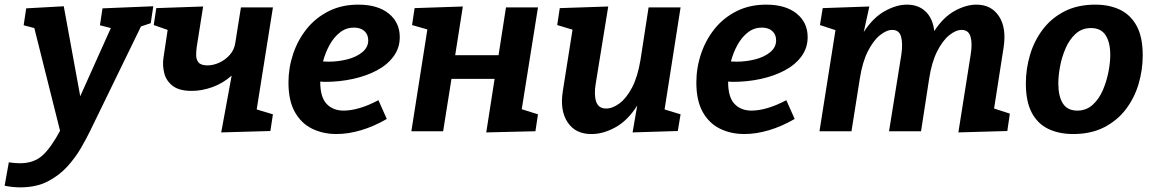

<svg xmlns="http://www.w3.org/2000/svg" viewBox="-76 -566 4976 828"><path d="M-56 235 -38 134Q-25 136 -13 137Q-1 138 10 138Q70 138 107 104.5Q144 71 183 -2L72 -445L26 -457L37 -530L199 -539L270 -151L402 -445L355 -457L366 -530L585 -539L574 -466L532 -452L313 -2Q297 31 273 72.5Q249 114 214 152.5Q179 191 129.5 216.5Q80 242 11 242Q-21 242 -56 235Z M878 5 923 -240Q886 -207 840.5 -190.5Q795 -174 751 -174Q697 -174 669 -195.5Q641 -217 632.5 -250Q624 -283 629 -317L647 -437L587 -458L598 -531L800 -538L772 -361Q770 -345 770 -327Q770 -309 780.5 -296.5Q791 -284 819 -284Q844 -284 870 -296Q896 -308 915.5 -330Q935 -352 939 -383L963 -534H1101L1031 -94L1101 -73L1090 -1Z M1375 12Q1317 12 1270 -11Q1223 -34 1195.5 -83Q1168 -132 1168 -210Q1168 -274 1188.5 -334.5Q1209 -395 1247.5 -442.5Q1286 -490 1342 -518Q1398 -546 1469 -546Q1553 -546 1600.5 -507.5Q1648 -469 1648 -406Q1648 -359 1621 -322.5Q1594 -286 1548.5 -262Q1503 -238 1445.5 -225.5Q1388 -213 1326 -213Q1315 -213 1305 -214V-213Q1305 -147 1332.5 -118Q1360 -89 1406 -89Q1438 -89 1476.5 -100.5Q1515 -112 1556 -134L1592 -53Q1537 -21 1481.5 -4.5Q1426 12 1375 12ZM1450 -447Q1417 -447 1390.5 -426.5Q1364 -406 1345.5 -372.5Q1327 -339 1317 -301Q1328 -300 1341 -300Q1382 -300 1421.5 -310Q1461 -320 1486.5 -341Q1512 -362 1512 -392Q1512 -417 1495.5 -432Q1479 -447 1450 -447Z M1698 0 1767 -439 1701 -458 1712 -531 1920 -538 1887 -328H2074L2106 -534H2244L2174 -95L2244 -73L2233 0L2021 5L2057 -226H1871L1835 0Z M2476 12Q2407 13 2372.5 -37.5Q2338 -88 2351 -172L2393 -438L2327 -458L2338 -531L2547 -538L2493 -205Q2485 -157 2495 -127.5Q2505 -98 2538 -98Q2566 -98 2596 -120.5Q2626 -143 2650 -189Q2674 -235 2686 -307L2721 -534H2859L2790 -94L2859 -73L2847 -1L2652 5L2672 -111Q2632 -47 2579 -17.5Q2526 12 2476 12Z M3134 12Q3076 12 3029 -11Q2982 -34 2954.5 -83Q2927 -132 2927 -210Q2927 -274 2947.5 -334.5Q2968 -395 3006.5 -442.5Q3045 -490 3101 -518Q3157 -546 3228 -546Q3312 -546 3359.5 -507.5Q3407 -469 3407 -406Q3407 -359 3380 -322.5Q3353 -286 3307.5 -262Q3262 -238 3204.5 -225.5Q3147 -213 3085 -213Q3074 -213 3064 -214V-213Q3064 -147 3091.5 -118Q3119 -89 3165 -89Q3197 -89 3235.5 -100.5Q3274 -112 3315 -134L3351 -53Q3296 -21 3240.5 -4.5Q3185 12 3134 12ZM3209 -447Q3176 -447 3149.5 -426.5Q3123 -406 3104.5 -372.5Q3086 -339 3076 -301Q3087 -300 3100 -300Q3141 -300 3180.5 -310Q3220 -320 3245.5 -341Q3271 -362 3271 -392Q3271 -417 3254.5 -432Q3238 -447 3209 -447Z M4057 5 4110 -330Q4118 -378 4109.5 -407.5Q4101 -437 4071 -437Q4046 -437 4017.5 -414Q3989 -391 3965.5 -344.5Q3942 -298 3931 -227L3896 0H3758L3811 -330Q3818 -378 3810 -407.5Q3802 -437 3772 -437Q3747 -437 3718.5 -414Q3690 -391 3666.5 -344.5Q3643 -298 3632 -227L3596 0H3458L3527 -436L3460 -458L3472 -531L3673 -538L3649 -428Q3689 -490 3739.5 -518Q3790 -546 3835 -546Q3885 -546 3916 -516Q3947 -486 3953 -432Q3992 -492 4041 -519Q4090 -546 4135 -546Q4199 -546 4232 -496Q4265 -446 4252 -361L4211 -98L4279 -76L4268 -1Z M4648 -546Q4708 -546 4754 -524Q4800 -502 4826 -454Q4852 -406 4852 -327Q4852 -264 4834 -203.5Q4816 -143 4779 -94.5Q4742 -46 4685.5 -17Q4629 12 4552 12Q4491 12 4445 -10Q4399 -32 4373.5 -80Q4348 -128 4348 -206Q4348 -269 4366 -329.5Q4384 -390 4421 -439Q4458 -488 4514.5 -517Q4571 -546 4648 -546ZM4629 -445Q4590 -445 4563 -420.5Q4536 -396 4519.5 -358Q4503 -320 4495.5 -279.5Q4488 -239 4488 -206Q4488 -151 4507.5 -120Q4527 -89 4570 -89Q4608 -89 4635.5 -113.5Q4663 -138 4679.5 -176Q4696 -214 4704 -255Q4712 -296 4712 -329Q4712 -383 4692 -414Q4672 -445 4629 -445Z"/></svg>

Font: Bitter
Style: Bold Italic
Weight: 700
Italic angle: -9°
Designer: Sol Matas, and Bitter project Authors
Foundry: Sol Matas
Version: Version 2.001